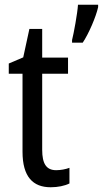

<svg xmlns="http://www.w3.org/2000/svg" viewBox="-20 -780 434 810"><path d="M394 -750V-760H309C307 -725 291 -638 284 -611V-600H329C354 -637 385 -709 394 -750ZM217 -62C175 -62 158 -90 158 -148V-469H267V-537H158V-658H104L78 -538L17 -512V-469H75V-140C75 -34 119 10 194 10C224 10 253 4 273 -6V-72C257 -66 236 -62 217 -62Z"/></svg>

Font: Noto Sans Georgian Condensed
Style: Regular
Weight: 400
Width: 3
Designer: Monotype Design Team, Akaki Razmadze
Foundry: Google LLC
Version: Version 2.005